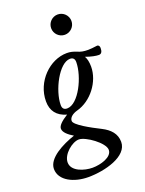

<svg xmlns="http://www.w3.org/2000/svg" viewBox="-220 -714 807 1067"><g transform="rotate(-20 184.0 -181.0)"><path d="M260 -515C293 -515 320 -542 320 -575C320 -608 293 -635 260 -635C227 -635 200 -608 200 -575C200 -542 227 -515 260 -515ZM112 273C211 273 350 237 350 151C350 102 319 70 274 47C218 19 131 -28 131 -52C131 -74 154 -89 179 -96C267 -119 336 -211 336 -299C336 -326 331 -348 322 -362C356 -350 382 -345 399 -345C414 -345 421 -357 421 -379C421 -392 413 -397 407 -397C385 -394 366 -392 353 -392C326 -392 311 -395 290 -404C270 -412 255 -416 234 -416C133 -416 34 -320 34 -203C34 -147 62 -110 119 -94C79 -69 60 -49 60 -32C60 -10 85 11 115 29C43 53 -53 101 -53 165C-53 235 29 273 112 273ZM132 -126C113 -126 104 -136 104 -156C104 -241 175 -380 240 -380C258 -380 267 -370 267 -351C267 -266 200 -126 132 -126ZM152 232C104 232 31 210 31 157C31 109 93 58 133 58C173 58 270 127 270 169C270 212 200 232 152 232Z"/></g></svg>

Font: Junicode Two Beta SemiCondensed Medium
Style: Italic
Weight: 500
Width: 4
Italic angle: -10°
Version: Version 1.063